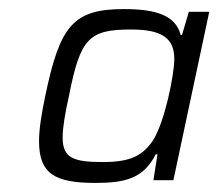

<svg xmlns="http://www.w3.org/2000/svg" viewBox="-20 -714 481 423"><path d="M190 -311C254 -311 296 -320 323 -374H327L318 -317H362L441 -688H396L381 -637H378C367 -680 324 -694 253 -694C141 -694 112 -657 80 -504C71 -461 66 -429 66 -403C66 -331 101 -311 190 -311ZM207 -357C143 -357 118 -365 118 -411C118 -432 123 -463 132 -503C157 -630 176 -649 269 -649C338 -649 364 -629 364 -584C364 -550 343 -444 316 -403C294 -372 269 -357 207 -357Z"/></svg>

Font: Saira UNSAM Light Italic
Style: Regular
Weight: 300
Italic angle: -12°
Designer: Hector Gatti with collaboration of the Omnibus-Type team
Foundry: Omnibus-Type
Version: Version 0.072;PS 000.072;hotconv 1.0.88;makeotf.lib2.5.64775